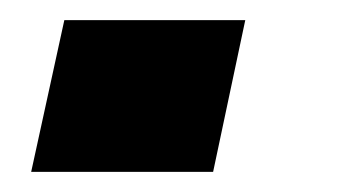

<svg xmlns="http://www.w3.org/2000/svg" viewBox="-20 -171 336 191"><path d="M11 0 44 -151H224L192 0Z"/></svg>

Font: Saira Semi Condensed ExtraBold
Style: Italic
Weight: 800
Width: 4
Italic angle: -12°
Designer: Hector Gatti with collaboration of the Omnibus-Type team
Foundry: Omnibus-Type
Version: Version 1.001; ttfautohint (v1.8)